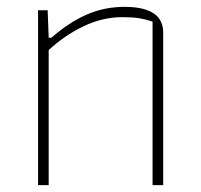

<svg xmlns="http://www.w3.org/2000/svg" viewBox="-20 -540 586 560"><path d="M91 -510H119L122 -430H130Q180 -474 232 -497Q284 -520 343 -520Q456 -520 456 -445V0H425V-477Q404 -484 384.5 -487Q365 -490 337 -490Q280 -490 225 -464Q170 -438 122 -394V0H91Z"/></svg>

Font: Athiti ExtraLight
Style: Regular
Weight: 250
Version: Version 1.032